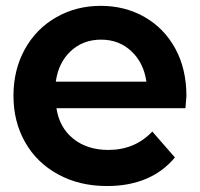

<svg xmlns="http://www.w3.org/2000/svg" viewBox="-20 -622 677 650"><path d="M607.8 -255.6H171.1Q181.1 -190 228.3 -152.2Q275.6 -114.4 346.7 -114.4Q436.7 -114.4 495.6 -176.7L572.2 -88.9Q491.1 7.8 342.2 7.8Q248.9 7.8 176.7 -31.7Q104.4 -71.1 65 -140.6Q25.6 -210 25.6 -297.8Q25.6 -385.6 63.9 -455Q102.2 -524.4 170 -563.3Q237.8 -602.2 321.1 -602.2Q403.3 -602.2 469.4 -564.4Q535.6 -526.7 573.3 -457.8Q611.1 -388.9 611.1 -296.7Q611.1 -292.2 607.8 -255.6ZM168.9 -345.6H475.6Q466.7 -408.9 425 -448.3Q383.3 -487.8 322.2 -487.8Q261.1 -487.8 219.4 -448.9Q177.8 -410 168.9 -345.6Z"/></svg>

Font: Paperlogy 7 Bold
Style: Regular
Weight: 700
Designer: redesigned by Lee Juim, glyphs from Gmarket Sans & Montserrat
Foundry: PT&
Version: Version 1.001